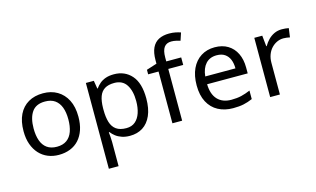

<svg xmlns="http://www.w3.org/2000/svg" viewBox="-111 -1101 2764 1677"><g transform="rotate(-15 1270.5 -262.5)"><path d="M551 -269Q551 -202 533.5 -150.5Q516 -99 483.5 -63Q451 -27 404.5 -8.5Q358 10 301 10Q248 10 203 -8.5Q158 -27 125 -63Q92 -99 73.5 -150.5Q55 -202 55 -269Q55 -358 85 -419.5Q115 -481 171 -513.5Q227 -546 304 -546Q377 -546 432.5 -513.5Q488 -481 519.5 -419.5Q551 -358 551 -269ZM146 -269Q146 -206 162.5 -159.5Q179 -113 214 -88Q249 -63 303 -63Q357 -63 392 -88Q427 -113 443.5 -159.5Q460 -206 460 -269Q460 -333 443 -378Q426 -423 391.5 -447.5Q357 -472 302 -472Q220 -472 183 -418Q146 -364 146 -269Z M945 -546Q1044 -546 1104.5 -477Q1165 -408 1165 -269Q1165 -178 1137.5 -115.5Q1110 -53 1060.5 -21.5Q1011 10 944 10Q903 10 871 -1Q839 -12 816.5 -29.5Q794 -47 778 -68H772Q774 -51 776 -25Q778 1 778 20V240H690V-536H762L774 -463H778Q794 -486 816.5 -505Q839 -524 870.5 -535Q902 -546 945 -546ZM929 -472Q875 -472 842 -451.5Q809 -431 794 -390Q779 -349 778 -286V-269Q778 -203 792 -157Q806 -111 839.5 -87Q873 -63 931 -63Q980 -63 1011.5 -90Q1043 -117 1058.5 -163.5Q1074 -210 1074 -270Q1074 -362 1038.5 -417Q1003 -472 929 -472Z M1552 -468H1417V0H1329V-468H1235V-509L1329 -539V-570Q1329 -639 1349.5 -682Q1370 -725 1409 -745Q1448 -765 1503 -765Q1535 -765 1561.5 -759.5Q1588 -754 1607 -747L1584 -678Q1568 -683 1547 -688Q1526 -693 1504 -693Q1460 -693 1438.5 -663.5Q1417 -634 1417 -571V-536H1552Z M1856 -546Q1925 -546 1974.5 -516Q2024 -486 2050.5 -431.5Q2077 -377 2077 -304V-251H1710Q1712 -160 1756.5 -112.5Q1801 -65 1881 -65Q1932 -65 1971.5 -74.5Q2011 -84 2053 -102V-25Q2012 -7 1972 1.5Q1932 10 1877 10Q1801 10 1742.5 -21Q1684 -52 1651.5 -113.5Q1619 -175 1619 -264Q1619 -352 1648.5 -415Q1678 -478 1731.5 -512Q1785 -546 1856 -546ZM1855 -474Q1792 -474 1755.5 -433.5Q1719 -393 1712 -321H1985Q1985 -367 1971 -401Q1957 -435 1928.5 -454.5Q1900 -474 1855 -474Z M2463 -546Q2478 -546 2495.5 -544.5Q2513 -543 2526 -540L2515 -459Q2502 -462 2486.5 -464Q2471 -466 2457 -466Q2426 -466 2398 -453Q2370 -440 2348 -416.5Q2326 -393 2313.5 -360Q2301 -327 2301 -286V0H2213V-536H2285L2295 -438H2299Q2316 -468 2340 -492.5Q2364 -517 2395 -531.5Q2426 -546 2463 -546Z"/></g></svg>

Font: usinhala05
Style: Book
Weight: 400
Designer: Jelle Bosma - Monotype Design Team
Foundry: Monotype Imaging Inc.
Version: Version 2.003